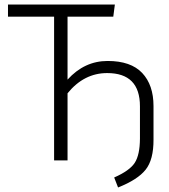

<svg xmlns="http://www.w3.org/2000/svg" viewBox="-20 -705 741 844"><path d="M654.8 -238.8V-91.8Q655.3 -2.9 620.1 41Q585 85 499 119.1L481.9 75.2Q549.8 45.4 572.3 10.7Q594.7 -23.9 595.2 -95.2V-237.8Q595.2 -383.8 451.2 -383.8Q349.1 -383.8 276.9 -294.9V0H217.8V-631.8H15.1V-685.1H484.9L478 -631.8H276.9V-355Q351.1 -437 453.1 -437Q555.2 -437 605 -384.3Q654.8 -331.5 654.8 -238.8Z"/></svg>

Font: FiraSans-Light
Style: Regular
Weight: 300
Designer: Carrois Corporate & Edenspiekermann AG
Foundry: Carrois Corporate GbR & Edenspiekermann AG
Version: Version 3.106;PS 003.106;hotconv 1.0.70;makeotf.lib2.5.58329